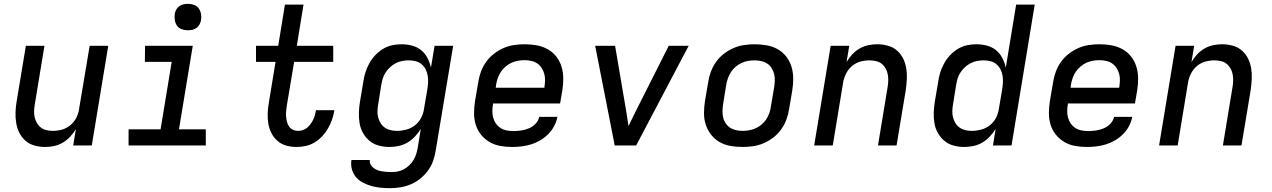

<svg xmlns="http://www.w3.org/2000/svg" viewBox="-20 -759 6640 1002"><path d="M216 8Q187 8 160 0.5Q133 -7 113 -24.5Q93 -42 81 -66Q69 -90 64.5 -117.5Q60 -145 61 -173.5Q62 -202 67 -231L115 -520H212L162 -217Q159 -200 158 -182.5Q157 -165 160.5 -149Q164 -133 172 -118.5Q180 -104 192.5 -94Q205 -84 221.5 -80Q238 -76 255 -76Q279 -76 303 -82.5Q327 -89 347 -105.5Q367 -122 378.5 -145Q390 -168 393 -192L448 -520H545L459 0H362L376 -85Q363 -64 346 -45.5Q329 -27 307.5 -14.5Q286 -2 262.5 3Q239 8 216 8Z M1054 0H651V-84H818L876 -436H736L737 -520H986L914 -84H1054ZM960 -601Q944 -601 928.5 -606.5Q913 -612 904 -624.5Q895 -637 892.5 -653.5Q890 -670 892 -687Q894 -698 900 -709Q906 -720 916 -727Q926 -734 937.5 -736.5Q949 -739 961 -739Q977 -739 992.5 -733.5Q1008 -728 1017 -715.5Q1026 -703 1029 -686.5Q1032 -670 1029 -653Q1027 -642 1021 -631Q1015 -620 1005 -613Q995 -606 983.5 -603.5Q972 -601 960 -601Z M1528 8Q1500 8 1474.5 1Q1449 -6 1429 -23Q1409 -40 1397 -63.5Q1385 -87 1380.5 -113Q1376 -139 1377 -167Q1378 -195 1383 -223L1418 -436H1316V-520H1432L1467 -735H1564L1529 -520H1719V-436H1515L1477 -209Q1475 -195 1473.5 -180.5Q1472 -166 1473 -151.5Q1474 -137 1477.5 -123.5Q1481 -110 1488.5 -99Q1496 -88 1508.5 -82Q1521 -76 1535 -76Q1548 -76 1560.5 -80Q1573 -84 1583 -92.5Q1593 -101 1601 -112Q1609 -123 1614.5 -134.5Q1620 -146 1623.5 -158.5Q1627 -171 1629 -183V-184H1725V-183Q1721 -159 1713 -135.5Q1705 -112 1692.5 -90Q1680 -68 1662.5 -49Q1645 -30 1623 -16.5Q1601 -3 1576.5 2.5Q1552 8 1528 8Z M2015 223Q1990 223 1965.5 220.5Q1941 218 1918 211.5Q1895 205 1874 194Q1853 183 1838 165.5Q1823 148 1816.5 124.5Q1810 101 1814 76H1910Q1908 89 1914 99.5Q1920 110 1929 117Q1938 124 1949 128.5Q1960 133 1972 135Q1984 137 1996.5 138Q2009 139 2022 139Q2038 139 2055 136Q2072 133 2087.5 124.5Q2103 116 2116 103.5Q2129 91 2138 76Q2147 61 2152 45Q2157 29 2160 12L2176 -86Q2163 -65 2145 -46Q2127 -27 2105.5 -14.5Q2084 -2 2059.5 3Q2035 8 2012 8Q1983 8 1956 0.5Q1929 -7 1908.5 -24Q1888 -41 1874.5 -65Q1861 -89 1856.5 -116.5Q1852 -144 1853 -173Q1854 -202 1859 -231L1876 -331Q1879 -355 1886.5 -379.5Q1894 -404 1906.5 -427Q1919 -450 1937 -469.5Q1955 -489 1977.5 -503Q2000 -517 2025 -522.5Q2050 -528 2075 -528Q2103 -528 2130 -521Q2157 -514 2177.5 -497.5Q2198 -481 2210.5 -457Q2223 -433 2229 -406L2248 -520H2345L2254 26Q2250 53 2240.5 80Q2231 107 2214 130.5Q2197 154 2173.5 173Q2150 192 2123.5 203Q2097 214 2069.5 218.5Q2042 223 2015 223ZM2051 -76Q2075 -76 2100 -82.5Q2125 -89 2145.5 -105Q2166 -121 2178 -144.5Q2190 -168 2193 -192L2210 -292Q2213 -310 2214 -328.5Q2215 -347 2212 -364.5Q2209 -382 2201 -397.5Q2193 -413 2180 -424Q2167 -435 2149.5 -439.5Q2132 -444 2114 -444Q2097 -444 2080 -441Q2063 -438 2047 -430Q2031 -422 2017.5 -410Q2004 -398 1993.5 -382.5Q1983 -367 1978 -350.5Q1973 -334 1970 -317L1954 -217Q1951 -200 1950 -182.5Q1949 -165 1953 -148.5Q1957 -132 1965.5 -117.5Q1974 -103 1987.5 -93.5Q2001 -84 2017.5 -80Q2034 -76 2051 -76Z M2652 8Q2621 8 2590.5 2.5Q2560 -3 2534.5 -18Q2509 -33 2490.5 -56Q2472 -79 2463 -107.5Q2454 -136 2454 -167.5Q2454 -199 2459 -231L2476 -331Q2480 -358 2490 -385Q2500 -412 2517 -436Q2534 -460 2558 -478.5Q2582 -497 2608.5 -508.5Q2635 -520 2663 -524Q2691 -528 2718 -528Q2750 -528 2780.5 -522.5Q2811 -517 2837.5 -502.5Q2864 -488 2882.5 -464.5Q2901 -441 2910 -412.5Q2919 -384 2919.5 -352.5Q2920 -321 2915 -289L2903 -219H2553V-217Q2550 -199 2549.5 -181Q2549 -163 2553.5 -146Q2558 -129 2567.5 -115Q2577 -101 2591.5 -91.5Q2606 -82 2623.5 -78.5Q2641 -75 2659 -75Q2679 -75 2699.5 -78Q2720 -81 2739.5 -89Q2759 -97 2774.5 -113Q2790 -129 2794 -149H2889Q2884 -124 2872 -101Q2860 -78 2841 -59Q2822 -40 2799 -26.5Q2776 -13 2751.5 -5.5Q2727 2 2702 5Q2677 8 2652 8ZM2567 -301H2821V-303Q2824 -321 2824.5 -339Q2825 -357 2820.5 -373.5Q2816 -390 2807 -404Q2798 -418 2784.5 -427.5Q2771 -437 2753.5 -441Q2736 -445 2718 -445Q2701 -445 2683.5 -442Q2666 -439 2649.5 -431.5Q2633 -424 2618.5 -411.5Q2604 -399 2594 -384Q2584 -369 2578 -352Q2572 -335 2569 -317Z M3188 0 3086 -520H3190L3249 -173Q3252 -155 3254.5 -137Q3257 -119 3260 -101Q3269 -119 3277.5 -137Q3286 -155 3295 -173L3470 -520H3574L3300 0Z M3855 8Q3823 8 3792 2.5Q3761 -3 3735.5 -17.5Q3710 -32 3691.5 -55.5Q3673 -79 3663.5 -107.5Q3654 -136 3654 -167.5Q3654 -199 3659 -231L3676 -331Q3680 -358 3690 -385Q3700 -412 3717 -436Q3734 -460 3758 -478.5Q3782 -497 3809 -508.5Q3836 -520 3863.5 -524Q3891 -528 3918 -528Q3950 -528 3981 -522.5Q4012 -517 4038 -502.5Q4064 -488 4082.5 -464.5Q4101 -441 4110 -412.5Q4119 -384 4119.5 -352.5Q4120 -321 4115 -289L4098 -189Q4094 -162 4084 -135Q4074 -108 4057 -84Q4040 -60 4016 -41.5Q3992 -23 3965 -11.5Q3938 0 3910 4Q3882 8 3855 8ZM3855 -76Q3872 -76 3889.5 -79Q3907 -82 3923.5 -89.5Q3940 -97 3954.5 -109Q3969 -121 3979 -136.5Q3989 -152 3995 -169Q4001 -186 4003 -203L4020 -303Q4023 -321 4023.5 -338.5Q4024 -356 4020 -372.5Q4016 -389 4007 -403.5Q3998 -418 3984.5 -427Q3971 -436 3953.5 -440Q3936 -444 3918 -444Q3901 -444 3883.5 -441Q3866 -438 3850 -430.5Q3834 -423 3819.5 -411Q3805 -399 3795 -383.5Q3785 -368 3779 -351Q3773 -334 3770 -317L3754 -217Q3751 -199 3750.5 -181.5Q3750 -164 3753.5 -147.5Q3757 -131 3766.5 -116.5Q3776 -102 3789.5 -93Q3803 -84 3820 -80Q3837 -76 3855 -76Z M4229 0 4315 -520H4412L4398 -435Q4410 -456 4427 -474.5Q4444 -493 4465.5 -505.5Q4487 -518 4510.5 -523Q4534 -528 4557 -528Q4586 -528 4613.5 -520.5Q4641 -513 4661 -495.5Q4681 -478 4693 -454Q4705 -430 4709.5 -402.5Q4714 -375 4712.5 -346.5Q4711 -318 4707 -289L4659 0H4562L4612 -303Q4615 -320 4615.5 -337.5Q4616 -355 4613 -371Q4610 -387 4602 -401.5Q4594 -416 4581.5 -426Q4569 -436 4552 -440Q4535 -444 4518 -444Q4494 -444 4470 -437.5Q4446 -431 4426.5 -414.5Q4407 -398 4395.5 -375Q4384 -352 4380 -328L4326 0Z M5012 8Q4983 8 4956 0.5Q4929 -7 4908.5 -24Q4888 -41 4874.5 -65Q4861 -89 4856.5 -116.5Q4852 -144 4853 -173Q4854 -202 4859 -231L4876 -331Q4879 -355 4886.5 -379.5Q4894 -404 4906.5 -427Q4919 -450 4937 -469.5Q4955 -489 4977.5 -503Q5000 -517 5025 -522.5Q5050 -528 5075 -528Q5103 -528 5130 -521Q5157 -514 5177.5 -497.5Q5198 -481 5210.5 -457Q5223 -433 5229 -406L5283 -735H5380L5259 0H5162L5176 -86Q5163 -65 5145 -46Q5127 -27 5105.5 -14.5Q5084 -2 5059.5 3Q5035 8 5012 8ZM5051 -76Q5075 -76 5100 -82.5Q5125 -89 5145.5 -105Q5166 -121 5178 -144.5Q5190 -168 5193 -192L5210 -292Q5213 -310 5214 -328.5Q5215 -347 5212 -364.5Q5209 -382 5201 -397.5Q5193 -413 5180 -424Q5167 -435 5149.5 -439.5Q5132 -444 5114 -444Q5097 -444 5080 -441Q5063 -438 5047 -430Q5031 -422 5017.5 -410Q5004 -398 4993.5 -382.5Q4983 -367 4978 -350.5Q4973 -334 4970 -317L4954 -217Q4951 -200 4950 -182.5Q4949 -165 4953 -148.5Q4957 -132 4965.5 -117.5Q4974 -103 4987.5 -93.5Q5001 -84 5017.5 -80Q5034 -76 5051 -76Z M5652 8Q5621 8 5590.5 2.5Q5560 -3 5534.5 -18Q5509 -33 5490.5 -56Q5472 -79 5463 -107.5Q5454 -136 5454 -167.5Q5454 -199 5459 -231L5476 -331Q5480 -358 5490 -385Q5500 -412 5517 -436Q5534 -460 5558 -478.5Q5582 -497 5608.5 -508.5Q5635 -520 5663 -524Q5691 -528 5718 -528Q5750 -528 5780.5 -522.5Q5811 -517 5837.5 -502.5Q5864 -488 5882.5 -464.5Q5901 -441 5910 -412.5Q5919 -384 5919.5 -352.5Q5920 -321 5915 -289L5903 -219H5553V-217Q5550 -199 5549.5 -181Q5549 -163 5553.5 -146Q5558 -129 5567.5 -115Q5577 -101 5591.5 -91.5Q5606 -82 5623.5 -78.5Q5641 -75 5659 -75Q5679 -75 5699.5 -78Q5720 -81 5739.5 -89Q5759 -97 5774.5 -113Q5790 -129 5794 -149H5889Q5884 -124 5872 -101Q5860 -78 5841 -59Q5822 -40 5799 -26.5Q5776 -13 5751.5 -5.5Q5727 2 5702 5Q5677 8 5652 8ZM5567 -301H5821V-303Q5824 -321 5824.5 -339Q5825 -357 5820.5 -373.5Q5816 -390 5807 -404Q5798 -418 5784.5 -427.5Q5771 -437 5753.5 -441Q5736 -445 5718 -445Q5701 -445 5683.5 -442Q5666 -439 5649.5 -431.5Q5633 -424 5618.5 -411.5Q5604 -399 5594 -384Q5584 -369 5578 -352Q5572 -335 5569 -317Z M6029 0 6115 -520H6212L6198 -435Q6210 -456 6227 -474.5Q6244 -493 6265.5 -505.5Q6287 -518 6310.5 -523Q6334 -528 6357 -528Q6386 -528 6413.5 -520.5Q6441 -513 6461 -495.5Q6481 -478 6493 -454Q6505 -430 6509.5 -402.5Q6514 -375 6512.5 -346.5Q6511 -318 6507 -289L6459 0H6362L6412 -303Q6415 -320 6415.5 -337.5Q6416 -355 6413 -371Q6410 -387 6402 -401.5Q6394 -416 6381.5 -426Q6369 -436 6352 -440Q6335 -444 6318 -444Q6294 -444 6270 -437.5Q6246 -431 6226.5 -414.5Q6207 -398 6195.5 -375Q6184 -352 6180 -328L6126 0Z"/></svg>

Font: Iosevka Md Ex Obl
Style: Regular
Weight: 500
Width: 7
Italic angle: -9°
Monospace: yes
Designer: Belleve Invis
Foundry: Belleve Invis
Version: Version 32.5.0; ttfautohint (v1.8.4)